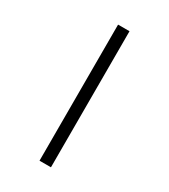

<svg xmlns="http://www.w3.org/2000/svg" viewBox="-237 -875 1076 1222"><g transform="rotate(30 301.0 -264.0)"><path d="M342.8 235.8V-764.2H258.8V235.8Z"/></g></svg>

Font: Hack Dev
Style: Regular
Weight: 400
Designer: Christopher Simpkins
Foundry: Christopher Simpkins
Version: Version 2.0315